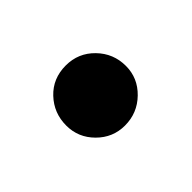

<svg xmlns="http://www.w3.org/2000/svg" viewBox="-44 -627 282 282"><g transform="rotate(45 97.5 -486.0)"><path d="M97 -424Q71 -424 52.5 -441.5Q34 -459 34 -486Q34 -512 52.5 -530Q71 -548 97 -548Q122 -548 140 -529.5Q158 -511 158 -485Q158 -460 140 -442Q122 -424 97 -424Z"/></g></svg>

Font: Comfortaa Medium
Style: Regular
Weight: 500
Designer: Johan Aakerlund
Foundry: Johan Aakerlund
Version: Version 3.104; ttfautohint (v1.8.1.43-b0c9)